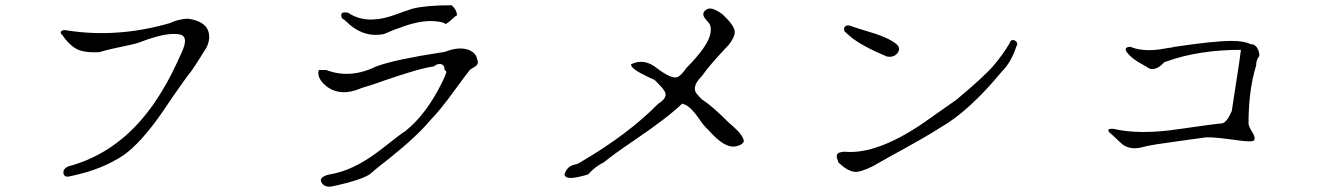

<svg xmlns="http://www.w3.org/2000/svg" viewBox="-20 -689 5040 732"><path d="M243 -16Q225 -13 222 -28Q219 -47 244 -56L256 -59Q465 -121 597 -341Q617 -373 636 -411Q655 -449 674 -492Q698 -546 671 -556Q658 -561 629 -559Q585 -556 508 -526Q498 -522 403 -502Q378 -496 358 -490Q296 -487 267 -505Q240 -522 218 -555Q206 -565 216 -572Q223 -576 236 -573Q428 -543 628 -601Q656 -615 695 -618Q771 -608 777 -557Q780 -536 769 -511Q744 -470 725.5 -441.5Q707 -413 693 -397Q686 -387 662.5 -354Q639 -321 600 -263Q520 -147 452 -98Q370 -43 256 -19Q252 -18 249 -17.5Q246 -17 243 -16Z M1443 -559Q1372 -545 1313 -595Q1308 -600 1302.5 -605Q1297 -610 1291 -615Q1282 -617 1281 -630Q1280 -645 1304 -641H1306Q1371 -597 1466 -626Q1475 -629 1488.5 -633.5Q1502 -638 1520 -645Q1531 -649 1539.5 -651.5Q1548 -654 1553 -656Q1606 -669 1702 -669Q1720 -653 1722 -635Q1723 -628 1717 -628Q1716 -627 1713.5 -624.5Q1711 -622 1707 -619Q1675 -589 1675 -601Q1606 -624 1496 -580Q1491 -579 1484 -576Q1477 -573 1467 -569Q1459 -565 1453 -563Q1447 -561 1443 -559ZM1244 22Q1220 26 1208 10Q1194 -8 1220 -19Q1229 -23 1237 -24Q1325 -38 1422 -111Q1429 -116 1439 -124Q1449 -132 1462 -142Q1482 -158 1498 -170Q1514 -182 1525 -189Q1605 -252 1666 -376Q1668 -381 1670.5 -386Q1673 -391 1675 -395Q1675 -395 1676.5 -399.5Q1678 -404 1682 -414Q1681 -420 1675 -422Q1675 -445 1656 -445Q1644 -445 1635 -436Q1605 -432 1558.5 -418.5Q1512 -405 1448 -383Q1421 -373 1399 -366Q1377 -359 1360 -354Q1276 -317 1221 -363Q1191 -389 1194 -415Q1195 -417 1195 -419Q1195 -421 1196 -422H1224Q1315 -387 1415 -436Q1454 -450 1515.5 -463Q1577 -476 1661 -489H1665L1666 -490H1671L1672 -491H1675Q1744 -518 1783 -490Q1797 -478 1799 -464Q1808 -444 1789 -434Q1774 -425 1771 -422Q1752 -398 1717 -350Q1686 -307 1661.5 -277Q1637 -247 1620 -230Q1596 -201 1557 -164.5Q1518 -128 1463 -84Q1437 -64 1418.5 -49Q1400 -34 1389 -24Q1353 -2 1263 18Q1257 19 1252.5 20Q1248 21 1244 22Z M2222 -24Q2149 -2 2136 -16Q2133 -20 2132 -24Q2141 -54 2169 -61Q2187 -65 2192 -70Q2283 -123 2357.5 -179Q2432 -235 2490 -294Q2526 -316 2515 -339Q2508 -353 2476 -384Q2473 -386 2467.5 -388Q2462 -390 2454 -394Q2386 -426 2386 -442V-444Q2431 -466 2475 -436Q2504 -414 2506 -414Q2546 -387 2565 -396Q2578 -403 2597 -430Q2675 -509 2687 -555Q2693 -578 2687 -594Q2687 -597 2670 -616Q2650 -640 2676 -654Q2695 -664 2735 -634L2745 -624Q2784 -586 2781 -563Q2780 -547 2760 -520Q2723 -481 2697 -451Q2671 -421 2656 -399Q2636 -379 2631 -363Q2627 -347 2632 -338Q2637 -329 2655 -311L2656 -310Q2678 -296 2703.5 -273.5Q2729 -251 2760 -220Q2762 -218 2766 -215Q2770 -212 2775 -207Q2814 -173 2816 -150Q2813 -142 2803 -137Q2793 -132 2784 -131L2776 -130Q2742 -130 2698 -175Q2686 -188 2679 -195Q2672 -202 2670 -204Q2660 -214 2646 -235Q2617 -278 2592 -290Q2589 -291 2586 -292Q2583 -293 2581 -294Q2554 -268 2508.5 -233Q2463 -198 2398 -154Q2358 -127 2329 -106Q2300 -85 2282 -70Q2250 -55 2222 -24Z M3402 -487Q3387 -468 3360 -474Q3312 -494 3278.5 -512.5Q3245 -531 3225 -547Q3212 -558 3200 -569Q3196 -581 3200.5 -586.5Q3205 -592 3212 -592H3218Q3228 -588 3242.5 -583.5Q3257 -579 3276 -573Q3365 -548 3396 -522Q3416 -507 3402 -487ZM3309 -56Q3259 -31 3237 -34Q3209 -38 3176 -70Q3177 -71 3174 -78Q3162 -105 3187 -109Q3192 -110 3197 -110.5Q3202 -111 3208 -110Q3323 -103 3487 -211Q3503 -222 3526.5 -238.5Q3550 -255 3581 -277Q3597 -288 3609 -296.5Q3621 -305 3628 -310Q3679 -353 3714 -385Q3749 -417 3768 -439Q3785 -459 3800.5 -480.5Q3816 -502 3829 -524Q3835 -542 3850 -534Q3863 -526 3855 -512Q3834 -450 3801 -418Q3674 -264 3564 -202Q3543 -188 3494.5 -160Q3446 -132 3369 -90Q3352 -80 3337 -72Q3322 -64 3309 -56Z M4327 -126Q4286 -118 4259 -139Q4255 -142 4249.5 -147.5Q4244 -153 4236 -160Q4229 -167 4223 -172.5Q4217 -178 4212 -182Q4196 -198 4219 -198H4224Q4325 -174 4476 -197Q4544 -207 4586 -212.5Q4628 -218 4642 -219Q4657 -226 4668 -249Q4673 -260 4676 -265Q4690 -356 4699 -414.5Q4708 -473 4711 -499Q4551 -499 4428 -455L4419 -452Q4388 -418 4361 -428Q4355 -432 4347 -437Q4339 -442 4329 -447Q4293 -467 4276 -490Q4265 -507 4283 -510H4291Q4343 -489 4421 -504Q4430 -506 4441 -507Q4450 -508 4455 -510Q4529 -521 4584 -527Q4639 -533 4676 -533Q4723 -533 4747 -521Q4772 -521 4780 -489Q4781 -485 4781 -482Q4781 -479 4781 -475Q4769 -462 4769 -439Q4740 -346 4740 -217Q4740 -208 4758 -179Q4766 -163 4762 -156Q4762 -144 4677 -157Q4590 -169 4568 -164Q4541 -160 4481 -152Q4429 -145 4390.5 -139Q4352 -133 4327 -126Z"/></svg>

Font: New Tegomin
Style: Regular
Weight: 400
Designer: Kyosuke Nagai
Version: Version 1.000